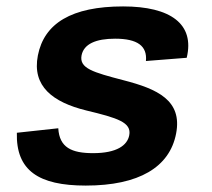

<svg xmlns="http://www.w3.org/2000/svg" viewBox="-20 -566 660 598"><path d="M363.5 -546C202.5 -546 117.5 -493 98 -393.5C79 -297 145 -247.5 248.5 -222C346 -198.5 390.5 -185 382.5 -144.5C376.5 -113.5 344 -89 270 -89C203 -89 165 -106.5 161.5 -166.5L32.5 -152.5C29.5 -35 100 12 247 12C413 12 508.5 -45.5 528.5 -150C548.5 -253.5 470 -289 365 -316C269.5 -341 226.5 -353 234 -393.5C241 -429 278.5 -445.5 338.5 -445.5C408.5 -445.5 439 -422.5 434.5 -376L561.5 -386C587 -491 511.5 -546 363.5 -546Z"/></svg>

Font: Monaspace Neon
Style: Bold Italic
Weight: 700
Italic angle: -11°
Designer: Riley Cran & the Lettermatic Team
Foundry: Lettermatic
Version: Version 1.200 (Monaspace Neon)